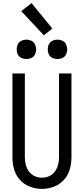

<svg xmlns="http://www.w3.org/2000/svg" viewBox="-20 -1208 540 1236"><path d="M150 -828Q133 -828 117.5 -835Q102 -842 94.5 -857.5Q87 -873 88 -890Q87 -907 94.5 -922.5Q102 -938 117.5 -945.5Q133 -953 150 -953Q167 -953 182.5 -945.5Q198 -938 205 -922.5Q212 -907 213 -890Q212 -873 205 -857.5Q198 -842 182.5 -835Q167 -828 150 -828ZM350 -828Q333 -828 317.5 -835Q302 -842 294.5 -857.5Q287 -873 288 -890Q287 -907 294.5 -922.5Q302 -938 317.5 -945.5Q333 -953 350 -953Q367 -953 382.5 -945.5Q398 -938 405 -922.5Q412 -907 413 -890Q412 -873 405 -857.5Q398 -842 382.5 -835Q367 -828 350 -828ZM250 8Q211 8 173.5 -6Q136 -20 109 -49.5Q82 -79 71 -117.5Q60 -156 60 -195V-735H140V-195Q140 -171 146 -147.5Q152 -124 166.5 -104Q181 -84 203.5 -74Q226 -64 250 -64Q274 -64 296.5 -74Q319 -84 333.5 -104Q348 -124 354 -147.5Q360 -171 360 -195V-735H440V-195Q440 -156 429 -117.5Q418 -79 391 -49.5Q364 -20 326.5 -6Q289 8 250 8ZM262 -981 117 -1136 183 -1188 317 -1024Z"/></svg>

Font: Iosevka SS08
Style: Regular
Weight: 400
Monospace: yes
Designer: Belleve Invis
Foundry: Belleve Invis
Version: 2.1.0; ttfautohint (v1.8.2)